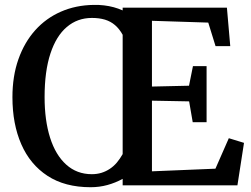

<svg xmlns="http://www.w3.org/2000/svg" viewBox="-20 -775 1050 803"><path d="M493 -27Q463 -10.5 429.2 -1.2Q395.5 8 359 8Q251.5 8 178.8 -39.5Q106 -87 69 -171.8Q32 -256.5 32 -368.5Q32 -456.5 57 -527.2Q82 -598 127.2 -648.5Q172.5 -699 234.8 -726.2Q297 -753.5 372 -754.5Q394.5 -755 415.2 -752.5Q436 -750 455.5 -744.8Q475 -739.5 493 -731.5V-743H929L943 -582H881.5L851 -680.5L615.5 -688V-413L770.5 -416.5L787 -498.5H844V-264H786L771 -351L615.5 -354V-58.5L881 -69.5L937 -197L1000.5 -177.5L973 0H493ZM364 -46.5Q385.5 -46.5 404.2 -52.2Q423 -58 439.2 -68.8Q455.5 -79.5 468.8 -95.2Q482 -111 493 -130.5V-629.5Q479.5 -654 461.2 -669.8Q443 -685.5 419 -692.8Q395 -700 364.5 -700Q304 -700 259.5 -662.2Q215 -624.5 190.8 -550.8Q166.5 -477 166.5 -369Q166.5 -271.5 189.5 -199Q212.5 -126.5 257 -86.5Q301.5 -46.5 364 -46.5Z"/></svg>

Font: Merriweather 20pt SemiBold
Style: Regular
Weight: 600
Version: Version 2.100